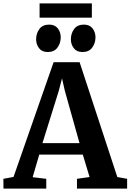

<svg xmlns="http://www.w3.org/2000/svg" viewBox="-35 -1115 772 1135"><path d="M45 -69 282 -747.5H435.5L658.5 -68.5L716.5 -58V0H420V-58L494.5 -68.5L454.5 -201H197L158 -67.5L238.5 -58V0H-14.5L-15 -58ZM435 -269 348.5 -577.5 331.5 -651.5 312 -576.5 216 -269ZM246.5 -807.5Q213 -807.5 195.8 -830.2Q178.5 -853 178.5 -882Q178.5 -917.5 197.8 -943.5Q217 -969.5 255 -969.5H256Q289.5 -969.5 306.8 -947Q324 -924.5 324 -895Q324 -860 304.8 -833.8Q285.5 -807.5 247.5 -807.5ZM452 -807.5Q418.5 -807.5 401.2 -830.2Q384 -853 384 -882Q384 -917.5 403.2 -943.5Q422.5 -969.5 460.5 -969.5H461.5Q495 -969.5 512.2 -947Q529.5 -924.5 529.5 -895Q529.5 -860 510.2 -833.8Q491 -807.5 453 -807.5ZM508 -1095V-1010.5H199V-1095Z"/></svg>

Font: Merriweather 24pt
Style: Bold
Weight: 700
Designer: Eben Sorkin
Foundry: Eben Sorkin
Version: Version 2.100